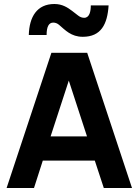

<svg xmlns="http://www.w3.org/2000/svg" viewBox="-20 -940 692 960"><path d="M13 0H150L194 -137H454L499 0H640L416 -676H237ZM233 -258 324 -537 415 -258ZM523 -913H434C434 -883.2 427.6 -851 401 -851C390.3 -851 380.3 -854.7 371 -862C361.7 -869.3 351.5 -877.2 340.5 -885.5C318.1 -902.4 291.7 -920 252 -920C164.7 -920 126.4 -855.7 124 -765H213C213 -806.3 224 -827 246 -827C256.7 -827 266.3 -823.3 275 -816C306.2 -789.6 335.3 -756 394 -756C485.4 -756 517.2 -819.1 523 -913Z"/></svg>

Font: Fog Sans
Style: Bold
Weight: 700
Foundry: Intel Corporation
Version: Version 1.00